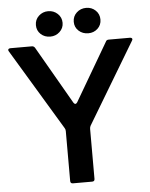

<svg xmlns="http://www.w3.org/2000/svg" viewBox="-62 -996 815 1046"><g transform="rotate(-5 346.0 -473.0)"><path d="M294 0Q280 0 280 -14V-287Q280 -297 275 -304L9 -746Q6 -751 6 -754Q6 -758 9.5 -760.5Q13 -763 19 -763H136Q147 -763 153 -753L335 -437Q340 -430 345 -430Q350 -430 355 -437L540 -753Q544 -763 556 -763H672Q678 -763 681.5 -760.5Q685 -758 685 -754Q685 -751 682 -746L417 -304Q413 -296 413 -287V-14Q413 0 399 0ZM168 -876Q168 -906 189.5 -926Q211 -946 241 -946Q271 -946 292.5 -926Q314 -906 314 -876Q314 -847 292.5 -827Q271 -807 241 -807Q210 -807 189 -826.5Q168 -846 168 -876ZM375 -876Q375 -906 396.5 -926Q418 -946 449 -946Q479 -946 500 -926Q521 -906 521 -876Q521 -846 500 -826.5Q479 -807 449 -807Q418 -807 396.5 -826.5Q375 -846 375 -876Z"/></g></svg>

Font: Open Sauce Two SemiBold
Style: Regular
Weight: 600
Designer: Alfredo Marco Pradil
Foundry: Creative Sauce Fz LLC
Version: Version 1.477